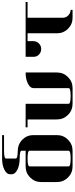

<svg xmlns="http://www.w3.org/2000/svg" viewBox="556 -1288 732 1885"><g transform="rotate(-90 922.5 -346.0)"><path d="M77.1 -153.8V-308.1Q77.1 -371.6 122.1 -416.5Q166.5 -460.9 231 -460.9H384.8V-500Q384.8 -519 314.5 -519Q243.7 -519 199.2 -541.5Q153.8 -564.5 153.8 -596.2V-615.2Q153.8 -647 199.2 -669.9Q243.7 -691.9 308.1 -691.9H538.1V-672.9H384.8Q308.1 -672.9 308.1 -653.8V-558.1Q308.1 -539.1 377.9 -538.6Q448.7 -537.6 493.2 -493.2Q538.1 -448.2 538.1 -384.8V-153.8Q538.1 -89.8 493.2 -44.9Q448.2 0 384.8 0H231Q167 0 122.1 -44.9Q77.1 -89.8 77.1 -153.8ZM231 -38.1Q231 -19 308.1 -19Q384.8 -19 384.8 -38.1V-422.9Q384.8 -441.9 308.1 -441.9Q231 -441.9 231 -422.9Z M614.7 -441.9V-460.9H845.7V-38.1Q845.7 -19 922.9 -19Q999.5 -19 999.5 -38.1V-384.8Q999.5 -416.5 1044.9 -439Q1089.4 -460.9 1152.8 -460.9V-153.8Q1152.8 -89.8 1107.9 -44.9Q1063 0 999.5 0H845.7Q781.7 0 736.8 -44.9Q691.9 -89.8 691.9 -153.8V-441.9ZM845.7 -4.9Z M1306.6 -384.8V-460.9H1844.7V-441.9H1690.4V-96.2Q1690.4 -64 1713.4 -42Q1736.3 -20 1767.6 -19V0H1690.4Q1627 0 1582 -44.9Q1537.6 -89.4 1537.6 -153.8V-441.9H1460.4V-384.8Q1460.4 -353 1437.5 -330.1Q1415.5 -308.1 1383.3 -308.1Q1351.6 -308.1 1328.6 -330.1Q1306.6 -350.6 1306.6 -384.8Z"/></g></svg>

Font: Hjet
Style: Regular
Weight: 400
Designer: T. Christopher White
Version: Version 1.2